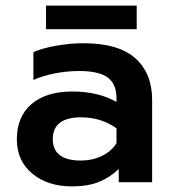

<svg xmlns="http://www.w3.org/2000/svg" viewBox="-20 -649 617 684"><path d="M144 -629H467V-545H144ZM40 -153Q40 -233 92 -278Q144 -323 238 -323Q329 -323 395 -286V-299Q395 -350 363.5 -373Q332 -396 262 -396Q218 -396 175 -387.5Q132 -379 99 -364V-463Q129 -477 179.5 -486Q230 -495 277 -495Q402 -495 462 -441.5Q522 -388 522 -293V0H403V-47Q372 -17 332.5 -1Q293 15 236 15Q150 15 95 -30.5Q40 -76 40 -153ZM395 -139V-192Q340 -231 269 -231Q168 -231 168 -153Q168 -115 193.5 -96Q219 -77 267 -77Q309 -77 343 -93.5Q377 -110 395 -139Z"/></svg>

Font: Prompt Medium
Style: Regular
Weight: 500
Designer: Katatrad Team
Foundry: CadsonDemak
Version: Version 1.000